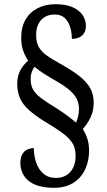

<svg xmlns="http://www.w3.org/2000/svg" viewBox="-20 -780 507 914"><path d="M237 114Q195 114 164.5 105Q134 96 115 80Q96 64 86.5 42.5Q77 21 77 -4Q77 -31 86.5 -46.5Q96 -62 111 -68.5Q126 -75 141 -75Q141 -39 152 -6.5Q163 26 186.5 46.5Q210 67 246 67Q277 67 298 53Q319 39 329.5 15.5Q340 -8 340 -38Q340 -59 335 -76Q330 -93 316 -111Q302 -129 273 -150Q244 -171 197 -199Q148 -229 118 -256Q88 -283 75 -313Q62 -343 62 -381Q62 -418 77 -445.5Q92 -473 114 -491Q100 -512 90.5 -538Q81 -564 81 -601Q81 -652 102 -687.5Q123 -723 160 -741.5Q197 -760 244 -760Q293 -760 325 -746Q357 -732 373 -708.5Q389 -685 389 -657Q389 -628 371.5 -611.5Q354 -595 322 -595Q322 -625 314 -651Q306 -677 288.5 -694Q271 -711 240 -711Q200 -711 176 -685Q152 -659 152 -613Q152 -578 165 -555.5Q178 -533 203 -515.5Q228 -498 266 -477Q322 -446 357 -418.5Q392 -391 409 -361Q426 -331 426 -291Q426 -252 410.5 -220Q395 -188 374 -166Q383 -152 389.5 -137Q396 -122 400 -104Q404 -86 404 -62Q404 -13 385 27Q366 67 329 90.5Q292 114 237 114ZM342 -196Q347 -207 351.5 -224.5Q356 -242 356 -261Q356 -284 347.5 -304.5Q339 -325 316 -346.5Q293 -368 248 -394Q218 -411 192 -427.5Q166 -444 144 -462Q137 -453 131.5 -438Q126 -423 126 -402Q126 -375 137 -354.5Q148 -334 175 -313.5Q202 -293 250 -264Q281 -244 304.5 -226.5Q328 -209 342 -196Z"/></svg>

Font: Noto Serif Khmer Condensed Medium
Style: Regular
Weight: 500
Width: 3
Designer: Danh Hong and the Monotype Design Team
Foundry: Monotype Imaging Inc.
Version: Version 2.004